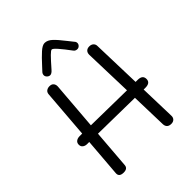

<svg xmlns="http://www.w3.org/2000/svg" viewBox="-258 -1082 1230 1230"><g transform="rotate(-45 356.5 -467.0)"><path d="M663 -315Q663 -280 618 -280H602L609 -37Q610 -20 600 -9.5Q590 1 572 1Q553 1 543 -8.5Q533 -18 532 -35L525 -282L195 -287L174 -22Q171 6 136 6Q94 6 97 -28L118 -289H99Q82 -289 70 -298Q58 -307 58 -324Q58 -341 70 -350Q82 -359 101 -359H124L150 -687Q151 -705 162.5 -713.5Q174 -722 190 -722Q210 -722 219 -710.5Q228 -699 227 -682L201 -357L523 -352L513 -684Q513 -702 523 -712Q533 -722 551 -722Q569 -722 579.5 -712Q590 -702 590 -687L600 -351H618Q663 -351 663 -315ZM459 -776Q425 -822 400.5 -850Q376 -878 367 -878Q359 -878 338 -857Q317 -836 275 -788Q258 -768 244 -768Q233 -768 223.5 -777Q214 -786 214 -797Q214 -810 224 -820Q240 -836 249 -847Q287 -889 315.5 -914.5Q344 -940 364 -940Q390 -940 415 -916.5Q440 -893 477 -845L504 -811Q513 -802 513 -791Q513 -780 504.5 -771.5Q496 -763 485 -763Q468 -763 459 -776Z"/></g></svg>

Font: Mali
Style: Regular
Weight: 400
Version: Version 1.000; ttfautohint (v1.6)